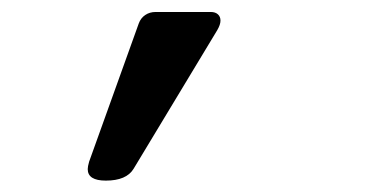

<svg xmlns="http://www.w3.org/2000/svg" viewBox="-20 -164 640 327"><path d="M355.5 -128.9Q355.5 -122.1 350.1 -112.8L207.5 123.5Q195.3 143.6 160.2 143.6Q129.4 143.6 129.4 124Q129.4 119.6 131.8 111.3L216.3 -124Q219.7 -133.3 227.3 -138.4Q234.9 -143.6 245.1 -143.6H338.9Q346.7 -143.6 351.1 -139.6Q355.5 -135.7 355.5 -128.9Z"/></svg>

Font: Courier Prime Sans
Style: Italic
Weight: 400
Italic angle: -10°
Designer: Alan Dague-Greene
Foundry: Quote-Unquote Apps
Version: Version 3.020